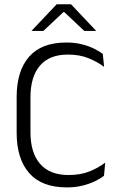

<svg xmlns="http://www.w3.org/2000/svg" viewBox="-20 -844 544 876"><path d="M285 11Q170.5 11 113.2 -54.2Q56 -119.5 56 -238.5V-401.5Q56 -520.5 112.8 -585.2Q169.5 -650 282.5 -650Q321 -650 352.5 -642.2Q384 -634.5 408.2 -622.5Q432.5 -610.5 449 -598L455 -539Q425 -561.5 384.5 -578.2Q344 -595 289.5 -595Q205.5 -595 162.2 -544.5Q119 -494 119 -400.5V-240.5Q119 -147.5 162.8 -96.5Q206.5 -45.5 293.5 -45.5Q347.5 -45.5 388.5 -62Q429.5 -78.5 460 -102L454.5 -42Q438 -29 413 -17Q388 -5 356 3Q324 11 285 11ZM238.5 -824.5H304L418 -704V-703H364.5L273 -789H269.5L178 -703H124.5V-704Z"/></svg>

Font: Anek Latin Medium Light
Style: Regular
Weight: 300
Version: Version 1.003